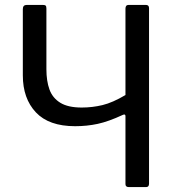

<svg xmlns="http://www.w3.org/2000/svg" viewBox="-20 -762 731 782"><path d="M505 0Q491 0 491 -12V-289Q491 -299 480 -294Q422 -267 378 -257.5Q334 -248 286 -248Q179 -248 126 -304.5Q73 -361 73 -455V-725Q73 -742 89 -742H154Q163 -742 166 -739Q169 -736 169 -727V-480Q169 -432 181.5 -397.5Q194 -363 225.5 -343.5Q257 -324 313 -324Q356 -324 397.5 -334Q439 -344 491 -375V-727Q491 -742 504 -742H574Q587 -742 587 -729V-14Q587 0 575 0Z"/></svg>

Font: Libre Franklin
Style: Regular
Weight: 400
Designer: Pablo Impallari, Rodrigo Fuenzalida, Nhung Nguyen
Foundry: Impallari Type
Version: Version 3.000